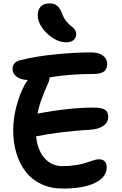

<svg xmlns="http://www.w3.org/2000/svg" viewBox="-20 -1054 712 1121"><path d="M365.2 -807.1Q328.1 -807.1 289.3 -831.5Q250.5 -856 225.3 -892.8Q200.2 -929.7 200.2 -963.9Q200.2 -996.6 217.5 -1015.4Q234.9 -1034.2 271 -1034.2Q296.4 -1034.2 313 -1021Q329.6 -1007.8 342.8 -974.1Q351.6 -949.2 366.7 -930.4Q381.8 -911.6 394 -903.1Q406.2 -894.5 415.5 -882.6Q424.8 -870.6 424.8 -856Q424.8 -833 409.7 -820.1Q394.5 -807.1 365.2 -807.1ZM346.2 46.9Q275.9 46.9 220.2 20.5Q164.6 -5.9 129.4 -52.2Q94.2 -98.6 75.7 -159.9Q57.1 -221.2 57.1 -293Q57.1 -358.9 74.7 -428.7Q92.3 -498.5 122.1 -555.2Q127 -564.9 142.1 -586.9Q99.6 -588.4 76.4 -606.7Q53.2 -625 53.2 -650.9Q53.2 -689.5 92.8 -701.2Q183.1 -724.6 299.6 -736.3Q416 -748 513.2 -748Q557.6 -748 581.8 -728.8Q606 -709.5 606 -680.2Q606 -651.9 587.6 -637Q569.3 -622.1 523.9 -622.1Q386.2 -622.1 269 -602.1Q269 -593.3 266.1 -580.1Q264.6 -576.2 253.7 -551.5Q242.7 -526.9 238 -514.9Q233.4 -502.9 224.6 -479.7Q215.8 -456.5 209.7 -435.1Q203.6 -413.6 199.2 -391.1Q387.2 -425.8 526.9 -425.8Q572.8 -425.8 592.3 -413.6Q611.8 -401.4 611.8 -373Q611.8 -338.9 583.5 -319.3Q555.2 -299.8 509.8 -296.9Q321.8 -285.2 190.9 -257.8Q198.2 -179.2 239.5 -131.6Q280.8 -84 344.2 -84Q387.7 -84 425.3 -90.3Q462.9 -96.7 483.6 -104Q504.4 -111.3 524.2 -117.7Q543.9 -124 556.2 -124Q603 -124 603 -76.2Q603 -21 536.6 12.9Q470.2 46.9 346.2 46.9Z"/></svg>

Font: Shantell Sans Irregular
Style: Regular
Weight: 600
Designer: Stephen Nixon, Anya Danilova, Shantell Martin
Foundry: Arrow Type
Version: Version 1.006;[9816181b4]